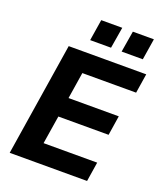

<svg xmlns="http://www.w3.org/2000/svg" viewBox="-163 -1018 953 1124"><g transform="rotate(20 313.5 -456.5)"><path d="M33 0 144 -705H627L608 -584H273L247 -419H560L541 -297H228L200 -121H534L515 0ZM446 -781 468 -913H599L578 -781ZM250 -781 271 -913H402L380 -781Z"/></g></svg>

Font: Nunito Sans 12pt ExtraLight 12pt ExtraBold
Style: Italic
Weight: 800
Italic angle: -9°
Version: Version 3.101;gftools[0.9.27]